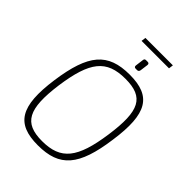

<svg xmlns="http://www.w3.org/2000/svg" viewBox="-265 -1056 1192 1192"><g transform="rotate(45 331.0 -460.0)"><path d="M534 -932H293L289 -902H530ZM408 -837H394C384 -837 380 -833 379 -823L372 -769C371 -759 376 -754 385 -754H398C407 -754 412 -759 414 -769L421 -822C422 -832 417 -837 408 -837ZM386 -702C194 -702 116 -609 79 -347C42 -82 102 12 292 12C482 12 561 -79 597 -343C635 -607 576 -702 386 -702ZM385 -665C548 -665 589 -586 555 -347C521 -107 456 -25 292 -25C132 -25 89 -106 121 -343C155 -583 219 -665 385 -665Z"/></g></svg>

Font: Exo 2 Extra Light
Style: Italic
Weight: 250
Italic angle: -8°
Designer: Natanael Gama
Version: Version 1.001;PS 001.001;hotconv 1.0.88;makeotf.lib2.5.64775